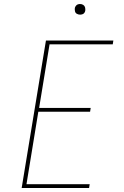

<svg xmlns="http://www.w3.org/2000/svg" viewBox="-20 -937 616 957"><path d="M88 0H424L427 -19H112L171 -380H429L432 -399H175L227 -716H542L545 -735H209ZM379 -864Q385 -864 391 -866Q397 -868 400.5 -873Q404 -878 405 -884Q406 -892 404 -900Q402 -908 395 -912.5Q388 -917 379 -917Q373 -917 367.5 -915Q362 -913 358 -907.5Q354 -902 353 -897Q352 -888 354 -880Q356 -872 363.5 -868Q371 -864 379 -864Z"/></svg>

Font: Iosevka Sparkle Thin Oblique
Style: Regular
Weight: 100
Italic angle: -9°
Designer: Belleve Invis
Foundry: Belleve Invis
Version: Version 4.5.0; ttfautohint (v1.8.3)